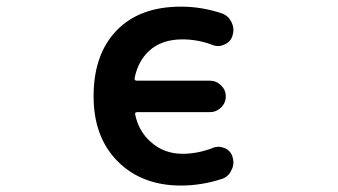

<svg xmlns="http://www.w3.org/2000/svg" viewBox="-20 -579 1040 590"><path d="M536.1 -8.8Q416 -8.8 341.8 -83Q267.6 -157.2 267.6 -283.2Q267.6 -412.1 338.4 -485.4Q409.2 -558.6 536.1 -558.6Q599.6 -558.6 661.1 -538.1Q681.6 -531.2 691.4 -510.7Q697.3 -499 697.3 -486.3Q697.3 -478.5 694.3 -468.8Q688.5 -450.2 669.9 -442.4Q660.2 -437.5 649.4 -437.5Q640.6 -437.5 631.8 -441.4Q586.9 -458 541 -458Q476.6 -458 438.5 -422.9Q404.3 -391.6 393.6 -338.9Q392.6 -331.1 400.4 -331.1H625Q644.5 -331.1 659.2 -316.9Q673.8 -302.7 673.8 -282.7Q673.8 -262.7 659.2 -248.5Q644.5 -234.4 625 -234.4H401.4Q393.6 -234.4 395.5 -226.6Q406.2 -175.8 442.4 -143.6Q483.4 -106.4 541 -106.4Q586.9 -106.4 632.8 -124Q641.6 -127.9 651.4 -127.9Q660.2 -127.9 669.9 -124Q688.5 -116.2 694.3 -97.7Q697.3 -87.9 697.3 -80.1Q697.3 -67.4 691.4 -56.6Q682.6 -36.1 662.1 -29.3Q599.6 -8.8 536.1 -8.8Z"/></svg>

Font: Rounded Mgen+ 1m medium
Style: Regular
Weight: 500
Designer: [Source Han Sans]
Ryoko NISHIZUKA  (kana & ideographs); Paul D. Hunt (Latin, Greek & Cyrillic); Wenlong ZHANG  (bopomofo
Version: Version 1.059.20150602